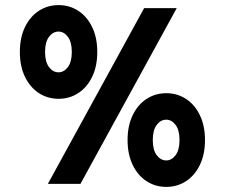

<svg xmlns="http://www.w3.org/2000/svg" viewBox="-20 -722 882 754"><path d="M58 -518Q58 -574 78 -615.5Q98 -657 132.5 -679.5Q167 -702 210 -702Q253 -702 287.5 -679.5Q322 -657 342 -615.5Q362 -574 362 -518Q362 -462 342 -420.5Q322 -379 287.5 -356.5Q253 -334 210 -334Q167 -334 132.5 -356.5Q98 -379 78 -420.5Q58 -462 58 -518ZM168 0 546 -690H674L296 0ZM157 -518Q157 -479 172.5 -458.5Q188 -438 210 -438Q231 -438 246.5 -458.5Q262 -479 262 -518Q262 -557 246.5 -577.5Q231 -598 210 -598Q188 -598 172.5 -577.5Q157 -557 157 -518ZM481 -172Q481 -228 501 -269.5Q521 -311 555.5 -333.5Q590 -356 633 -356Q676 -356 710.5 -333.5Q745 -311 765 -269.5Q785 -228 785 -172Q785 -116 765 -74.5Q745 -33 710.5 -10.5Q676 12 633 12Q590 12 555.5 -10.5Q521 -33 501 -74.5Q481 -116 481 -172ZM580 -172Q580 -133 595.5 -112.5Q611 -92 633 -92Q654 -92 669.5 -112.5Q685 -133 685 -172Q685 -211 669.5 -231.5Q654 -252 633 -252Q611 -252 595.5 -231.5Q580 -211 580 -172Z"/></svg>

Font: Radio Canada Condensed
Style: Bold
Weight: 700
Width: 3
Designer: Charles Daoud, Etienne Aubert Bonn, Alexandre Saumier Demers, Jacques Le Bailly
Foundry: Radio-Canada
Version: Version 2.104; ttfautohint (v1.8.4.7-5d5b);gftools[0.9.28.de